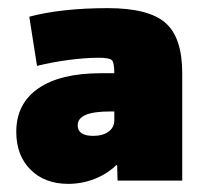

<svg xmlns="http://www.w3.org/2000/svg" viewBox="-20 -758 507 472"><path d="M20 -434Q20 -503 74 -540.5Q128 -578 228 -578H261Q261 -604 255 -610Q249 -616 223 -616Q189 -616 148 -610.5Q107 -605 71 -596L52 -717Q132 -738 245 -738Q345 -738 386.5 -702Q428 -666 428 -578V-314H269L268 -352H266Q243 -330 212 -318Q181 -306 148 -306Q90 -306 55 -341Q20 -376 20 -434ZM209 -424Q233 -424 247 -434.5Q261 -445 261 -462V-484H252Q210 -484 190.5 -475.5Q171 -467 171 -450Q171 -424 209 -424Z"/></svg>

Font: Enso Black
Style: Regular
Weight: 900
Designer: Coji Morishita
Foundry: UNDERFOREST DESIGN
Version: Version 1.000